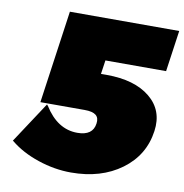

<svg xmlns="http://www.w3.org/2000/svg" viewBox="-80 -777 829 863"><g transform="rotate(10 334.5 -345.5)"><path d="M18.1 -85.9 141.1 -272.9 146 -267.1Q206.1 -170.9 296.9 -170.9Q367.7 -170.9 375 -227.1Q378.9 -252.9 363.5 -265.4Q348.1 -277.8 312 -277.8H109.9L169.9 -701.2H668.9L642.1 -513.2H365.2L356 -450.2H381.8Q509.8 -450.2 580.3 -392.6Q650.9 -335 637.2 -238.8Q621.6 -126 529.1 -58.1Q436.5 9.8 299.8 9.8Q224.6 9.8 148.9 -15.6Q73.2 -41 21 -84Z"/></g></svg>

Font: Trueno UltraBlack
Style: Italic
Weight: 950
Designer: Julieta Ulanovsky
Foundry: Julieta Ulanovsky
Version: Version 3.001b | FøM Fix